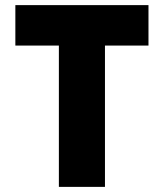

<svg xmlns="http://www.w3.org/2000/svg" viewBox="-20 -730 640 750"><path d="M210 0V-552H40V-710H560V-552H390V0Z"/></svg>

Font: Geist Mono UltraBlack
Style: Regular
Weight: 900
Monospace: yes
Designer: Basement.studio, Andrés Briganti, Mateo Zaragoza
Foundry: Basement.studio, Vercel, Andrés Briganti, Guido Ferreyra, Mateo Zaragoza
Version: Version 1.400; ttfautohint (v1.8.4.7-5d5b)